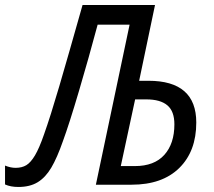

<svg xmlns="http://www.w3.org/2000/svg" viewBox="-67 -734 852 763"><path d="M-47 -1V-76Q-25 -67 -5 -67Q20 -67 37.5 -77.5Q55 -88 72 -116.5Q89 -145 108 -200Q133 -270 168.5 -391Q204 -512 261 -714H549L486 -413H523Q713 -413 713 -247Q713 -133 645.5 -66.5Q578 0 456 0H314L448 -636H321Q286 -505 247 -373Q208 -241 183 -173Q160 -107 137 -68Q114 -29 83 -10Q52 9 6 9Q-25 9 -47 -1ZM469 -74Q546 -74 586 -118.5Q626 -163 626 -240Q626 -292 598 -315.5Q570 -339 515 -339H470L413 -74Z"/></svg>

Font: Noto Sans UI Narrow
Style: Italic
Weight: 400
Width: 4
Italic angle: -12°
Designer: Monotype Design Team
Foundry: Monotype Imaging Inc.
Version: Version 1.001